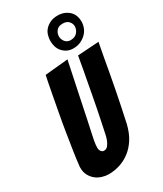

<svg xmlns="http://www.w3.org/2000/svg" viewBox="-245 -1082 1010 1190"><g transform="rotate(-30 259.5 -487.5)"><path d="M165 18Q142 18 118 10.5Q94 3 75 -12Q56 -27 43.5 -50Q31 -73 31 -104Q31 -108 31 -112Q31 -116 32 -120Q36 -161 45 -219Q54 -277 64 -340Q74 -403 86 -466.5Q98 -530 107.5 -582Q117 -634 124 -668.5Q131 -703 133 -711Q154 -713 183 -716Q212 -719 237 -721Q268 -724 298 -727Q272 -606 252 -508Q243 -466 234.5 -424Q226 -382 218.5 -347Q211 -312 205.5 -286.5Q200 -261 196.5 -245Q193 -229 188.5 -204.5Q184 -180 184 -160Q184 -144 192 -133.5Q200 -123 212 -123Q229 -123 240 -136.5Q251 -150 258.5 -169Q266 -188 269.5 -207.5Q273 -227 276 -238Q282 -267 289.5 -302.5Q297 -338 304.5 -376.5Q312 -415 319.5 -455Q327 -495 334 -533Q351 -621 367 -715L519 -725Q519 -725 514 -699Q509 -673 501 -630Q493 -587 483.5 -532Q474 -477 462 -417.5Q450 -358 438.5 -300.5Q427 -243 416 -195Q402 -138 376.5 -98Q351 -58 316.5 -32Q282 -6 243 6Q204 18 165 18ZM365 -767Q340 -767 321 -776.5Q302 -786 288.5 -801.5Q275 -817 269 -837Q263 -857 263 -878Q263 -899 269.5 -920Q276 -941 291 -957Q306 -973 328 -983Q350 -993 379 -993Q407 -993 428 -984Q449 -975 463 -961Q477 -947 484 -928Q491 -909 491 -888Q491 -866 483 -844.5Q475 -823 458.5 -806Q442 -789 418.5 -778Q395 -767 365 -767ZM376 -820Q407 -820 423.5 -839.5Q440 -859 440 -881Q440 -902 425.5 -918Q411 -934 382 -934Q352 -934 337.5 -916Q323 -898 323 -876Q323 -855 337 -837.5Q351 -820 376 -820Z"/></g></svg>

Font: Bangers
Style: Regular
Weight: 400
Designer: vernon adams
Foundry: Vernon Adams
Version: Version 2.000